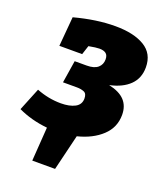

<svg xmlns="http://www.w3.org/2000/svg" viewBox="-157 -644 775 918"><g transform="rotate(20 230.5 -185.0)"><path d="M446 -167Q446 -103 399.5 -59.5Q353 -16 277 3L233 185H117L129 13Q48 5 -20 -27L27 -143Q88 -119 151 -119Q195 -119 222.5 -133.5Q250 -148 250 -179Q250 -204 234.5 -210.5Q219 -217 198 -217H127L145 -331H206Q244 -331 262.5 -347Q281 -363 281 -389Q281 -410 269.5 -419Q258 -428 236 -428Q219 -428 182 -421L167 -375H51L64 -525Q176 -555 271 -555Q365 -555 420 -522Q475 -489 475 -419Q475 -364 439.5 -329Q404 -294 339 -280Q394 -268 420 -240Q446 -212 446 -167Z"/></g></svg>

Font: Bitter Pro Black
Style: Italic
Weight: 900
Italic angle: -9°
Designer: Sol Matas, and Bitter project Authors
Foundry: Sol Matas
Version: Version 1.010